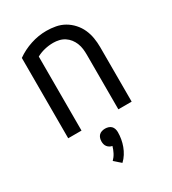

<svg xmlns="http://www.w3.org/2000/svg" viewBox="-187 -628 875 975"><g transform="rotate(-30 250.0 -141.0)"><path d="M64 0V-471Q102 -498 147.5 -513Q193 -528 240 -528Q267 -528 294 -523Q321 -518 344.5 -504.5Q368 -491 386.5 -470.5Q405 -450 416 -425.5Q427 -401 431.5 -374Q436 -347 436 -320V0H358V-320Q358 -337 356 -354Q354 -371 347.5 -387.5Q341 -404 330.5 -417.5Q320 -431 305.5 -440.5Q291 -450 274 -454Q257 -458 240 -458Q214 -458 189 -452Q164 -446 142 -434V0ZM240 246 202 213Q216 199 225 181.5Q234 164 239 146Q231 145 223.5 140.5Q216 136 211 129.5Q206 123 204 115Q202 107 202 99Q202 89 205 79.5Q208 70 214.5 63.5Q221 57 230.5 54Q240 51 250 51Q260 51 269.5 54Q279 57 285.5 63.5Q292 70 295 79.5Q298 89 298 99Q298 119 294.5 139Q291 159 284 178Q277 197 266 214.5Q255 232 240 246Z"/></g></svg>

Font: Moesevka
Style: Regular
Weight: 400
Monospace: yes
Designer: Belleve Invis
Foundry: Belleve Invis
Version: Version 32.5.0; ttfautohint (v1.8.4)